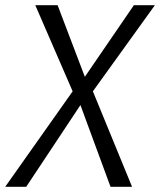

<svg xmlns="http://www.w3.org/2000/svg" viewBox="-26 -720 617 740"><path d="M483 0H400L284 -315L75 0H-6L254 -368L110 -700H196L301 -424L490 -700H571L332 -368Z"/></svg>

Font: Gudea
Style: Italic
Weight: 400
Version: Version 1.002